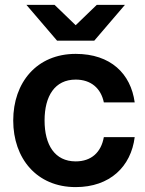

<svg xmlns="http://www.w3.org/2000/svg" viewBox="-20 -752 594 784"><path d="M289 12C429 12 515 -72 530 -192H404C393 -130 353 -93 289 -93C204 -93 162 -160 162 -260C162 -360 204 -427 289 -427C351 -427 392 -392 404 -334H530C514 -451 432 -532 289 -532C130 -532 34 -415 34 -260C34 -105 130 12 289 12ZM213 -586H365L490 -732H375L289 -649L203 -732H88Z"/></svg>

Font: Aspekta 600
Style: Regular
Weight: 600
Designer: Ivo Dolenc
Version: Version 2.100